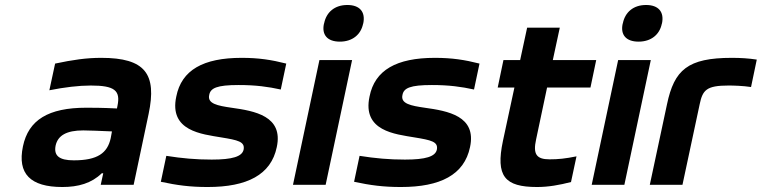

<svg xmlns="http://www.w3.org/2000/svg" viewBox="-20 -741 3055 770"><path d="M386 -509C326 -509 272 -501 201 -486L178 -379C238 -391 296 -398 344 -398C440 -398 464 -378 451 -316L449 -306C391 -309 349 -309 326 -309C174 -309 94 -260 72 -154C49 -44 102 9 230 9C294 9 347 -6 388 -46H394L384 0H516L576 -284C610 -445 562 -509 386 -509ZM203 -157C212 -198 247 -218 314 -218C337 -218 380 -216 429 -214L424 -187C411 -127 371 -98 276 -98C218 -98 195 -116 203 -157Z M867 -190C934 -179 963 -173 957 -141C951 -113 912 -101 829 -101C766 -101 710 -106 647 -116L625 -12C690 2 742 9 813 9C971 9 1067 -40 1090 -151C1117 -276 1001 -296 908 -309C853 -317 811 -325 819 -360C824 -388 850 -400 937 -400C1006 -400 1056 -393 1106 -382L1128 -486C1069 -501 1018 -509 949 -509C795 -509 708 -460 687 -354C657 -215 791 -203 867 -190Z M1261 -500 1155 0H1286L1392 -500ZM1279 -645C1270 -602 1292 -574 1343 -574C1393 -574 1427 -602 1436 -645L1437 -648C1446 -693 1423 -721 1373 -721C1322 -721 1289 -692 1280 -648Z M1642 -190C1709 -179 1738 -173 1732 -141C1726 -113 1687 -101 1604 -101C1541 -101 1485 -106 1422 -116L1400 -12C1465 2 1517 9 1588 9C1746 9 1842 -40 1865 -151C1892 -276 1776 -296 1683 -309C1628 -317 1586 -325 1594 -360C1599 -388 1625 -400 1712 -400C1781 -400 1831 -393 1881 -382L1903 -486C1844 -501 1793 -509 1724 -509C1570 -509 1483 -460 1462 -354C1432 -215 1566 -203 1642 -190Z M2184 -102C2131 -102 2117 -123 2130 -182L2174 -390H2348L2371 -500H2197L2225 -630H2094L2066 -500H1999L1976 -390H2043L1997 -176C1967 -34 2004 9 2134 9C2179 9 2224 1 2270 -11L2292 -114C2248 -105 2219 -102 2184 -102Z M2459 -500 2353 0H2484L2590 -500ZM2477 -645C2468 -602 2490 -574 2541 -574C2591 -574 2625 -602 2634 -645L2635 -648C2644 -693 2621 -721 2571 -721C2520 -721 2487 -692 2478 -648Z M2902 -398C2921 -398 2960 -397 2992 -392L3015 -502C2983 -507 2950 -509 2915 -509C2738 -509 2684 -461 2655 -323L2586 0H2717L2786 -323C2798 -380 2813 -398 2902 -398Z"/></svg>

Font: LT Wave Text Bold Italic
Style: Regular
Weight: 700
Designer: Daniel Lyons
Version: Version 2.5 (Glyphs App)